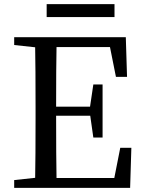

<svg xmlns="http://www.w3.org/2000/svg" viewBox="-20 -914 700 934"><path d="M49 0V-38L151 -49Q153 -145 153 -339V-393Q153 -588 151 -684L49 -695V-733H592L598 -540H544L515 -685H255Q253 -590 253 -395H418L434 -503H479V-245H434L419 -351H253Q253 -145 255 -48H536L565 -195H619L613 0ZM207 -831V-894H537V-831Z"/></svg>

Font: GenRyuMin TW M
Style: Regular
Weight: 500
Version: Version 1.501;PS 1;hotconv 16.6.51;makeotf.lib2.5.65220